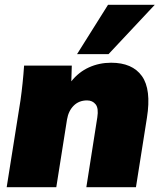

<svg xmlns="http://www.w3.org/2000/svg" viewBox="-20 -785 675 805"><path d="M8 0 66 -365Q76 -436 81 -510H281L279 -444Q310 -483 353 -502.5Q396 -522 446 -522Q535 -522 575 -466Q615 -410 596 -291L550 0H342L388 -293Q394 -331 381 -347.5Q368 -364 345 -364Q311 -364 289 -342Q267 -320 261 -284L216 0ZM303 -558 433 -765H629L435 -558Z"/></svg>

Font: Mulish ExtraBlack
Style: Italic
Weight: 1000
Italic angle: -9°
Designer: Vernon Adams
Foundry: Vernon Adams
Version: Version 3.603; ttfautohint (v1.8.3)